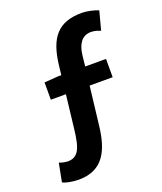

<svg xmlns="http://www.w3.org/2000/svg" viewBox="-156 -854 901 1065"><g transform="rotate(-20 295.0 -322.0)"><path d="M129 -360H218L196 -171C183 -46 161 -8 103 -6C85 -7 68 -10 51 -17L30 92C48 102 82 109 124 110C270 110 315 5 331 -130L358 -360H494V-468H371L378 -532C385 -593 411 -637 466 -637C490 -637 508 -629 522 -624L551 -734C528 -744 485 -754 455 -754C314 -754 254 -682 236 -520L230 -468H211L129 -462Z"/></g></svg>

Font: Noto Sans Mono CJK HK
Style: Bold
Weight: 700
Designer: Ryoko NISHIZUKA 西塚涼子 (kana, bopomofo & ideographs); Paul D. Hunt (Latin, Greek & Cyrillic); Sandoll Communications 산돌커뮤니
Foundry: Adobe
Version: Version 2.004;hotconv 1.0.118;makeotfexe 2.5.65603